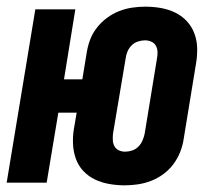

<svg xmlns="http://www.w3.org/2000/svg" viewBox="-27 -548 647 576"><path d="M347 8Q324 8 301 4Q278 0 258 -9.5Q238 -19 223 -35Q208 -51 200.5 -72Q193 -93 192 -116.5Q191 -140 195 -163L203 -210H148L113 0H-7L79 -520H199L165 -310H220L233 -389Q236 -409 243 -428Q250 -447 263 -464Q276 -481 293.5 -494Q311 -507 330 -514.5Q349 -522 369 -525Q389 -528 409 -528Q433 -528 455.5 -524Q478 -520 498 -510.5Q518 -501 533 -485Q548 -469 556 -448Q564 -427 564.5 -403.5Q565 -380 561 -357L524 -131Q521 -111 513.5 -92Q506 -73 493.5 -56Q481 -39 463.5 -26Q446 -13 426.5 -5.5Q407 2 387 5Q367 8 347 8ZM348 -93Q359 -93 369.5 -96.5Q380 -100 388 -108Q396 -116 400.5 -126.5Q405 -137 407 -147L444 -373Q446 -383 445.5 -393Q445 -403 440.5 -411Q436 -419 427 -423Q418 -427 408 -427Q398 -427 387 -423.5Q376 -420 368 -412Q360 -404 355.5 -393.5Q351 -383 350 -373L312 -147Q311 -137 311.5 -127Q312 -117 316.5 -109Q321 -101 329.5 -97Q338 -93 348 -93Z"/></svg>

Font: Iosevka SS04 Extended Oblique
Style: Bold
Weight: 700
Width: 7
Italic angle: -9°
Monospace: yes
Designer: Belleve Invis
Foundry: Belleve Invis
Version: Version 19.0.0; ttfautohint (v1.8.4)